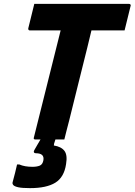

<svg xmlns="http://www.w3.org/2000/svg" viewBox="-20 -720 695 991"><path d="M312 0H266Q262 11 259 22L258 31Q296 37 312.5 58.5Q329 80 321 127Q311 195 265.5 223Q220 251 135 251Q94 251 74 246.5Q54 242 48.5 235Q43 228 45 221Q52 195 58 171.5Q64 148 68 129H80Q107 141 148 141Q170 141 185 135Q200 129 204 107Q210 71 165 71Q158 71 155.5 66.5Q153 62 157 55Q164 42 172.5 28Q181 14 189 0H163Q151 0 155 -11Q189 -149 224 -287Q259 -425 293 -563H134Q129 -563 127 -566.5Q125 -570 126 -574Q134 -607 141.5 -637Q149 -667 157 -700H646Q651 -700 653.5 -696.5Q656 -693 654 -689Q646 -656 638.5 -626Q631 -596 623 -563H452Q447 -541 441.5 -519.5Q436 -498 431 -476Q407 -382 384 -287.5Q361 -193 337 -98Q330 -71 323.5 -46Q317 -21 312 0Z"/></svg>

Font: Recursive Sn Lnr St XBd
Style: Italic
Weight: 800
Italic angle: -15°
Version: Version 1.079;hotconv 1.0.112;makeotfexe 2.5.65598; ttfautoh